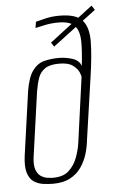

<svg xmlns="http://www.w3.org/2000/svg" viewBox="-51 -728 463 772"><g transform="rotate(-5 180.0 -342.0)"><path d="M132 8Q112 8 91.5 5Q71 2 54.5 -9Q38 -20 30 -45Q22 -70 28 -115L64 -371Q73 -427 92.5 -453.5Q112 -480 139.5 -487Q167 -494 199 -494Q226 -494 253 -485.5Q280 -477 288 -454Q295 -513 294.5 -553Q294 -593 276 -614.5Q258 -636 209 -636Q181 -636 157 -631Q133 -626 116 -622L120 -647Q136 -651 160.5 -657Q185 -663 216 -663Q283 -663 308 -634.5Q333 -606 332.5 -549Q332 -492 319 -405L283 -156Q280 -126 271 -97.5Q262 -69 245 -45Q228 -21 200.5 -6.5Q173 8 132 8ZM134 -16Q175 -16 197.5 -36.5Q220 -57 231.5 -87.5Q243 -118 247 -147L283 -408Q284 -414 277.5 -429Q271 -444 253 -457.5Q235 -471 198 -471Q160 -471 140.5 -457.5Q121 -444 113 -421Q105 -398 100 -368L63 -105Q59 -73 65.5 -55Q72 -37 84.5 -28.5Q97 -20 111 -18Q125 -16 134 -16ZM184 -541 173 -558 348 -692 360 -674Z"/></g></svg>

Font: Alumni Sans Thin ExtraLight
Style: Italic
Weight: 250
Italic angle: -8°
Version: Version 1.016